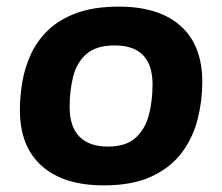

<svg xmlns="http://www.w3.org/2000/svg" viewBox="-20 -551 670 579"><path d="M293 8Q171 8 105.5 -51Q40 -110 40 -219Q40 -259 47 -302Q54 -345 72.5 -386Q91 -427 124.5 -459.5Q158 -492 210.5 -511.5Q263 -531 338 -531Q460 -531 525 -472.5Q590 -414 590 -304Q590 -247 576 -191.5Q562 -136 528.5 -91Q495 -46 437.5 -19Q380 8 293 8ZM305 -109Q360 -109 389 -135.5Q418 -162 429 -204.5Q440 -247 440 -296Q440 -414 326 -414Q270 -414 240.5 -388Q211 -362 200.5 -319.5Q190 -277 190 -228Q190 -169 219.5 -139Q249 -109 305 -109Z"/></svg>

Font: Asap Semi Expanded Semi Expanded Regular
Style: Bold Italic
Weight: 700
Width: 6
Italic angle: -6°
Designer: Pablo Cosgaya
Foundry: Omnibus-Type
Version: Version 3.001; ttfautohint (v1.8.4.7-5d5b)